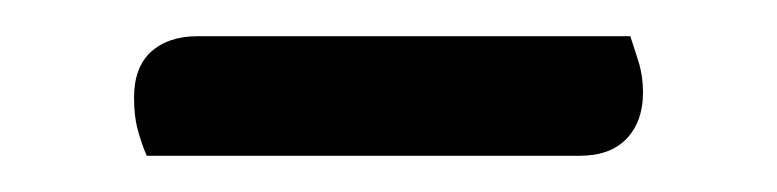

<svg xmlns="http://www.w3.org/2000/svg" viewBox="-20 -314 429 106"><path d="M300 -228H61Q58 -235 56 -242.5Q54 -250 54 -260Q54 -277 63.5 -285.5Q73 -294 89 -294H328Q330 -288 332.5 -280Q335 -272 335 -263Q335 -247 326 -237.5Q317 -228 300 -228Z"/></svg>

Font: Baloo Tammudu 2
Style: Regular
Weight: 400
Designer: Maithili Shingre, Omkar Shende and Ek Type
Foundry: Ek Type
Version: Version 1.700